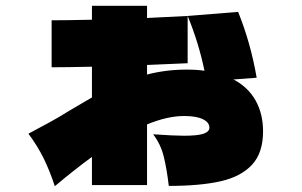

<svg xmlns="http://www.w3.org/2000/svg" viewBox="-20 -637 1040 662"><path d="M785 -363Q835 -337 861 -291Q887 -245 887 -184Q887 -110 849 -69Q811 -28 740.5 -12Q670 4 562 4Q555 -55 544.5 -97.5Q534 -140 508 -174Q581 -169 614 -169Q662 -169 682 -176Q702 -183 702 -197Q702 -215 679.5 -226Q657 -237 615 -237Q557 -237 487 -208V1H297V-96Q238 -53 169 5Q152 -47 131 -90Q110 -133 78 -176L154 -217Q168 -224 227 -260L297 -301V-407Q203 -405 158 -405V-567Q203 -567 297 -569V-617H487V-575L627 -582V-419L487 -413V-380Q552 -397 623 -397Q660 -397 685 -393Q665 -490 627 -582L801 -596Q844 -490 865 -369Z"/></svg>

Font: Dela Gothic One
Style: Regular
Weight: 400
Designer: aratakana
Foundry: aratakana
Version: Version 1.004